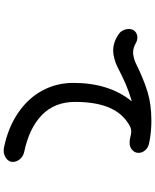

<svg xmlns="http://www.w3.org/2000/svg" viewBox="80 -874 840 1040"><g transform="rotate(90 500.0 -354.0)"><path d="M857 -3Q857 18 838 32Q819 46 796 46Q786 46 782 45Q673 23 593 -31Q513 -85 471 -162.5Q429 -240 429 -331Q429 -525 529 -648Q480 -634 437 -615.5Q394 -597 342 -570Q325 -561 299.5 -554Q274 -547 255 -547Q205 -547 161 -580Q151 -587 144 -602Q137 -617 137 -632Q137 -653 150 -665.5Q163 -678 184 -678Q199 -678 215 -669Q238 -655 266 -655Q276 -655 292.5 -659Q309 -663 319 -668Q408 -712 477 -733Q546 -754 634 -754Q697 -754 754 -742Q778 -738 793 -721.5Q808 -705 808 -684Q808 -664 792 -650Q776 -636 755 -636Q739 -636 727 -639Q705 -645 692 -645Q679 -645 666 -639Q653 -633 636 -620Q532 -545 532 -341Q532 -230 603 -161Q674 -92 803 -65Q826 -60 841.5 -42.5Q857 -25 857 -3Z"/></g></svg>

Font: Tsukimi Rounded SemiBold
Style: Regular
Weight: 600
Designer: Takashi Funayama
Foundry: Takashi Funayama
Version: Version 1.032; ttfautohint (v1.8.3)